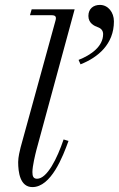

<svg xmlns="http://www.w3.org/2000/svg" viewBox="-20 -750 484 782"><path d="M300 -506 308 -488C379 -516 444 -570 444 -663C444 -700 420 -730 387 -730C361 -730 340 -715 340 -685C340 -655 365 -644 379 -639C393 -634 400 -624 400 -611C400 -561 351 -526 300 -506ZM54 -90C54 -50 61 12 112 12C188 12 236 -112 259 -176L239 -182C213 -105 172 -22 131 -22C116 -22 112 -32 112 -49C112 -74 124 -122 128 -138L284 -712H109L102 -688H190C205 -688 211 -683 206 -666L64 -150C61 -138 54 -110 54 -90Z"/></svg>

Font: Old Standard
Style: Italic
Weight: 400
Italic angle: -15.2°
Designer: Alexey Kryukov <alexios@thessalonica.org.ru>
Version: Version 2.0